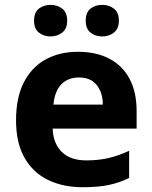

<svg xmlns="http://www.w3.org/2000/svg" viewBox="-20 -773 637 803"><path d="M325.2 10Q244.3 10 181.6 -20.1Q118.8 -50.2 82.9 -112.6Q47.1 -175 47.1 -269.5Q47.1 -364.8 79.6 -428.4Q112.2 -492 170.6 -524.2Q228.9 -556.4 306 -556.4Q382.4 -556.4 437.3 -527.6Q492.3 -498.8 521.9 -443.4Q551.4 -388 551.4 -307.7V-235.1H200.3Q202.3 -173.4 238.3 -137.8Q274.2 -102.2 340.8 -102.2Q392.4 -102.2 434 -112Q475.7 -121.8 520.1 -142.3V-28.7Q479.7 -8.8 435.1 0.6Q390.6 10 325.2 10ZM203.5 -335.6H410Q410 -384.7 384.9 -416.9Q359.8 -449 309.9 -449Q264.6 -449 236.6 -420.4Q208.7 -391.8 203.5 -335.6ZM122.4 -686.5Q122.4 -721 142.5 -736.8Q162.6 -752.6 191.4 -752.6Q219.5 -752.6 240.3 -736.8Q261 -721 261 -686.5Q261 -652.9 240.3 -636.8Q219.5 -620.6 191.4 -620.6Q162.6 -620.6 142.5 -636.8Q122.4 -652.9 122.4 -686.5ZM338.5 -686.5Q338.5 -721 358.4 -736.8Q378.3 -752.6 407.7 -752.6Q435.8 -752.6 456.5 -736.8Q477.2 -721 477.2 -686.5Q477.2 -652.9 456.5 -636.8Q435.8 -620.6 407.7 -620.6Q378.3 -620.6 358.4 -636.8Q338.5 -652.9 338.5 -686.5Z"/></svg>

Font: Noto Sans Symbols
Style: Regular
Weight: 400
Designer: Monotype Design Team
Foundry: Monotype Imaging Inc.
Version: Version 2.002